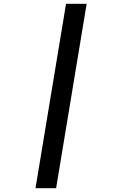

<svg xmlns="http://www.w3.org/2000/svg" viewBox="-20 -843 640 1006"><path d="M166 143 326 -823H434L274 143Z"/></svg>

Font: Iosevka Curly SmBdEx
Style: Italic
Weight: 600
Width: 7
Italic angle: -9°
Monospace: yes
Designer: Belleve Invis
Foundry: Belleve Invis
Version: Version 11.1.0; ttfautohint (v1.8.3)